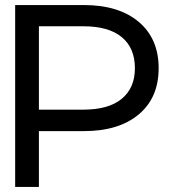

<svg xmlns="http://www.w3.org/2000/svg" viewBox="-20 -730 688 760"><path d="M608 -460Q608 -343 529 -277Q450 -211 312 -211H134V10H40V-710H312Q450 -710 529 -643.5Q608 -577 608 -460ZM514 -460Q514 -540 462 -583Q410 -626 310 -626H134V-296H310Q410 -296 462 -339Q514 -382 514 -460Z"/></svg>

Font: AtCorfu Sans
Style: AtCorfu Sans Regular
Weight: 400
Designer: Kostas Teopoulos
Foundry: Kostas Teopoulos
Version: Version 1.00 July 8, 2025, initial release